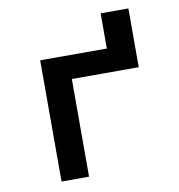

<svg xmlns="http://www.w3.org/2000/svg" viewBox="-77 -741 754 811"><g transform="rotate(-10 300.0 -335.5)"><path d="M122 0V-520H408V-671H527V-419H240V0Z"/></g></svg>

Font: R Plex Mono
Style: Bold
Weight: 700
Monospace: yes
Designer: Belleve Invis
Foundry: Belleve Invis
Version: Version 31.8.0